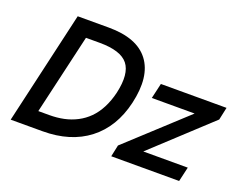

<svg xmlns="http://www.w3.org/2000/svg" viewBox="-108 -897 1396 1103"><g transform="rotate(20 590.0 -345.0)"><path d="M38.1 0 196.8 -689.9H386.7Q560.1 -689.9 631.1 -596.4Q702.1 -502.9 662.1 -330.1Q625 -171.4 514.2 -85.7Q403.3 0 232.4 0ZM170.4 -100.6H237.3Q284.7 -100.6 326.2 -109.4Q367.7 -118.2 404.8 -137.5Q441.9 -156.7 471.4 -186.3Q501 -215.8 523.2 -258.5Q545.4 -301.3 558.1 -355Q585.9 -478 541.5 -533.9Q497.1 -589.8 367.7 -589.8H283.7ZM652.8 0 668 -71.3 1019 -394.5H757.3L778.8 -487.8H1180.2L1163.6 -410.6L816.4 -88.9H1088.4L1067.9 0Z"/></g></svg>

Font: HK Grotesk SemiBold Italic
Style: Regular
Weight: 600
Italic angle: -13°
Designer: Alfredo Marco Pradil and Stefan Peev
Foundry: Hanken Design Co.
Version: Version 1.000;PS 001.000;hotconv 1.0.88;makeotf.lib2.5.64775